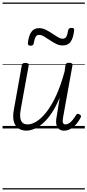

<svg xmlns="http://www.w3.org/2000/svg" viewBox="-20 -1009 686 1508"><path d="M187 17Q152 17 125.5 0Q99 -17 88.5 -54.5Q78 -92 90 -154L151 -495Q153 -506 159.5 -510.5Q166 -515 179 -515Q195 -515 201 -509.5Q207 -504 205 -493L144 -157Q136 -116 139 -88Q142 -60 156 -46Q170 -32 197 -32Q229 -32 266 -54.5Q303 -77 342.5 -126Q382 -175 419 -254Q456 -333 487 -446L494 -496Q497 -508 503 -512Q509 -516 523 -516Q538 -516 544.5 -511Q551 -506 549 -495L477 -96Q473 -74 472.5 -60Q472 -46 477.5 -39Q483 -32 494 -32Q509 -32 523.5 -41.5Q538 -51 551.5 -68Q565 -85 578 -106Q583 -114 589.5 -115Q596 -116 605 -110Q614 -105 616 -99Q618 -93 614 -87Q602 -62 582.5 -38Q563 -14 537.5 1.5Q512 17 484 17Q462 17 448.5 8.5Q435 0 428 -14.5Q421 -29 420.5 -50.5Q420 -72 426 -99L449 -243Q419 -170 385.5 -120.5Q352 -71 317 -40.5Q282 -10 248.5 3.5Q215 17 187 17ZM219 -650Q197 -650 199 -671Q205 -729 226.5 -758.5Q248 -788 286 -788Q314 -788 340 -775Q366 -762 389.5 -746Q413 -730 434 -717.5Q455 -705 473 -705Q492 -705 501 -721Q510 -737 515 -770Q519 -790 541 -790Q554 -790 559 -785.5Q564 -781 562 -769Q556 -712 535.5 -682Q515 -652 473 -652Q445 -652 419.5 -665Q394 -678 370.5 -694Q347 -710 326 -722.5Q305 -735 286 -735Q269 -735 260 -719.5Q251 -704 245 -669Q243 -659 237.5 -654.5Q232 -650 219 -650ZM0 469H646V479H0ZM0 -20H646V0H0ZM0 -505H646V-500H0ZM0 -989H646V-979H0Z"/></svg>

Font: Playwrite DE VA Guides
Style: Regular
Weight: 400
Designer: Veronika Burian, José Scaglione
Foundry: TypeTogether
Version: Version 1.003